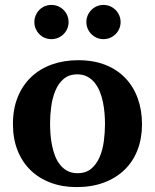

<svg xmlns="http://www.w3.org/2000/svg" viewBox="-20 -743 624 775"><path d="M403.8 -242.2Q403.8 -263.2 401.9 -286.4Q399.9 -309.6 395.3 -332Q390.6 -354.5 382.3 -374.5Q374 -394.5 361.6 -409.7Q349.1 -424.8 332 -433.8Q314.9 -442.9 292 -442.9Q258.3 -442.9 236.8 -424.3Q215.3 -405.8 203.4 -376.7Q191.4 -347.7 186.8 -313Q182.1 -278.3 182.1 -246.1Q182.1 -224.6 183.8 -201.2Q185.5 -177.7 190.2 -155.3Q194.8 -132.8 202.6 -112.8Q210.4 -92.8 222.9 -77.4Q235.4 -62 252.4 -53Q269.5 -43.9 293 -43.9Q327.1 -43.9 348.6 -62.3Q370.1 -80.6 382.3 -109.4Q394.5 -138.2 399.2 -173.3Q403.8 -208.5 403.8 -242.2ZM553.2 -241.2Q553.2 -185.1 535.4 -138.4Q517.6 -91.8 483.4 -58.3Q449.2 -24.9 400.1 -6.3Q351.1 12.2 289.1 12.2Q231.9 12.2 184.8 -5.4Q137.7 -22.9 103.8 -55.7Q69.8 -88.4 51 -135.5Q32.2 -182.6 32.2 -242.2Q32.2 -303.7 51.8 -351.6Q71.3 -399.4 106.2 -432.4Q141.1 -465.3 189.5 -482.7Q237.8 -500 295.9 -500Q357.9 -500 405.8 -481Q453.6 -461.9 486.3 -427.5Q519 -393.1 536.1 -345.7Q553.2 -298.3 553.2 -241.2ZM256.8 -653.8Q256.8 -639.6 251.5 -627.2Q246.1 -614.7 236.6 -605.2Q227.1 -595.7 214.4 -590.3Q201.7 -585 187.5 -585Q173.3 -585 160.6 -590.3Q147.9 -595.7 138.7 -605.2Q129.4 -614.7 124 -627.2Q118.7 -639.6 118.7 -653.8Q118.7 -668 124 -680.7Q129.4 -693.4 138.7 -702.9Q147.9 -712.4 160.6 -717.8Q173.3 -723.1 187.5 -723.1Q201.7 -723.1 214.4 -717.8Q227.1 -712.4 236.6 -702.9Q246.1 -693.4 251.5 -680.7Q256.8 -668 256.8 -653.8ZM466.8 -653.8Q466.8 -639.6 461.4 -627.2Q456.1 -614.7 446.5 -605.2Q437 -595.7 424.3 -590.3Q411.6 -585 397.5 -585Q383.3 -585 370.8 -590.3Q358.4 -595.7 348.9 -605.2Q339.4 -614.7 334 -627.2Q328.6 -639.6 328.6 -653.8Q328.6 -668 334 -680.7Q339.4 -693.4 348.9 -702.9Q358.4 -712.4 370.8 -717.8Q383.3 -723.1 397.5 -723.1Q411.6 -723.1 424.3 -717.8Q437 -712.4 446.5 -702.9Q456.1 -693.4 461.4 -680.7Q466.8 -668 466.8 -653.8Z"/></svg>

Font: Charis SIL APac
Style: Bold
Weight: 700
Foundry: SIL International
Version: Version 5.000